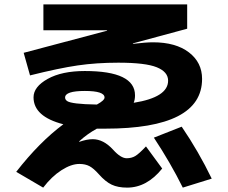

<svg xmlns="http://www.w3.org/2000/svg" viewBox="-20 -793 1040 876"><path d="M178 -773H834V-662L586 -595L587 -593Q646 -600 678 -600Q782 -600 842 -554Q902 -508 902 -433Q902 -206 460 -206H422Q378 -182 341 -148L342 -146Q377 -158 403 -158Q452 -158 496 -110Q531 -71 558 -71Q580 -71 597 -81Q614 -91 646 -125L720 -24Q650 63 560 63Q518 63 489.5 49.5Q461 36 431 2Q407 -25 388 -35Q369 -45 342 -45Q305 -45 260.5 -16.5Q216 12 177 63L54 -9Q160 -145 269 -226Q133 -261 133 -349Q133 -397 197.5 -433Q262 -469 367 -469Q596 -469 596 -358Q596 -339 590 -324Q747 -349 747 -425Q747 -465 695.5 -486Q644 -507 520 -507Q420 -507 334.5 -494.5Q249 -482 117 -449L88 -552L469 -653L468 -655H178ZM682 -165 809 -215Q886 -102 946 22L814 63Q758 -50 682 -165ZM422 -316Q457 -335 457 -348Q457 -378 367 -378Q277 -378 277 -348Q277 -338 287 -331.5Q297 -325 329.5 -321Q362 -317 422 -316Z"/></svg>

Font: Mplus 1p ExtraBold
Style: Regular
Weight: 800
Version: Version 1.061